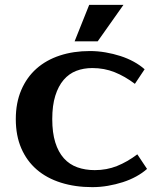

<svg xmlns="http://www.w3.org/2000/svg" viewBox="-20 -750 655 790"><path d="M350 -540Q382 -540 414 -534.5Q446 -529 475.5 -519.5Q505 -510 530.5 -496Q556 -482 575 -465L535 -405Q494 -436 451.5 -453Q409 -470 360 -470Q324 -470 294 -458.5Q264 -447 242 -421.5Q220 -396 207.5 -356Q195 -316 195 -260Q195 -204 207.5 -164Q220 -124 243 -98.5Q266 -73 298.5 -61.5Q331 -50 370 -50Q419 -50 461.5 -67Q504 -84 545 -115L585 -55Q566 -38 540.5 -24Q515 -10 485.5 -0.5Q456 9 424 14.5Q392 20 360 20Q289 20 230.5 1.5Q172 -17 131 -52.5Q90 -88 67.5 -140Q45 -192 45 -260Q45 -327 67.5 -379.5Q90 -432 130 -467.5Q170 -503 226 -521.5Q282 -540 350 -540ZM488 -730 382 -580H287L347 -730Z"/></svg>

Font: Prosto One
Style: Regular
Weight: 400
Designer: Pavel Emelyanov and Jovanny lemonad
Foundry: Pavel Emelyanov and Jovanny Lemonad
Version: Version 1.001